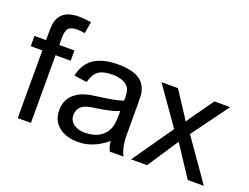

<svg xmlns="http://www.w3.org/2000/svg" viewBox="-114 -981 1593 1229"><g transform="rotate(20 682.5 -366.5)"><path d="M89 0V-461H10V-531H89V-588Q89 -641 98 -667Q126 -745 236 -745Q255 -745 276 -743Q297 -741 320 -737L306 -658Q292 -660 279 -661.5Q266 -663 253 -663Q210 -663 193 -643Q179 -623 179 -580V-531H282V-461H179V0Z M698 -66Q606 12 503 12Q425 12 376 -24Q321 -64 321 -140Q321 -220 385 -263Q414 -283 450 -292Q463 -296 483 -299Q503 -302 530 -306Q586 -313 625.5 -321Q665 -329 690 -337Q691 -346 691 -352Q691 -358 691 -361Q691 -416 666 -438Q632 -469 563 -469Q502 -469 471 -447Q440 -424 424 -368L337 -380Q360 -490 456 -524Q506 -543 576 -543Q702 -543 749 -487Q769 -461 777 -426Q781 -409 781 -342V-223Q781 -112 782 -109Q786 -42 810 0H716Q702 -28 698 -66ZM690 -267Q665 -256 629 -247.5Q593 -239 544 -232Q499 -226 481 -220Q444 -209 429 -185Q417 -165 417 -142Q417 -100 451 -78Q479 -59 524 -59Q635 -59 676 -143Q690 -177 690 -233Z M861 0 1054 -276 875 -531H987L1069 -406Q1080 -390 1089 -375.5Q1098 -361 1106 -347L1146 -405L1236 -531H1343L1160 -281L1357 0H1247L1109 -210L970 0Z"/></g></svg>

Font: MongolianScript
Style: Regular
Weight: 400
Designer: Bolorsoft LLC, NUM
Foundry: Bolorsoft LLC
Version: Version 3.2